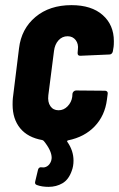

<svg xmlns="http://www.w3.org/2000/svg" viewBox="-20 -542 463 747"><path d="M406 -330 292 -325Q281 -325 282 -337L283 -349Q286 -371 274.5 -386Q263 -401 243 -401Q222 -401 207.5 -385Q193 -369 190 -343L168 -171Q165 -145 176 -129Q187 -113 208 -113Q228 -113 243 -128.5Q258 -144 261 -165L262 -178Q263 -183 267 -186.5Q271 -190 276 -190L389 -189Q394 -189 397 -185.5Q400 -182 399 -177L396 -154Q388 -92 348.5 -50.5Q309 -9 245 4Q239 6 242 10Q266 44 266 83Q266 105 259 123Q247 157 223 171Q199 185 169 185Q143 185 124 178Q114 175 117 164L128 118Q131 107 143 109Q154 111 164 104.5Q174 98 179 84Q181 76 181 72Q181 44 150 6L145 3Q88 -7 58.5 -43Q29 -79 29 -135Q29 -151 30 -160L54 -354Q63 -430 118 -476Q173 -522 258 -522Q336 -522 379.5 -483.5Q423 -445 423 -382Q423 -367 422 -360L419 -342Q418 -337 414.5 -333.5Q411 -330 406 -330Z"/></svg>

Font: Barlow Condensed
Style: Bold Italic
Weight: 700
Width: 3
Italic angle: -7°
Designer: Jeremy Tribby
Foundry: Tribby Type
Version: Version 1.408